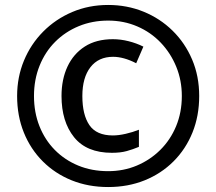

<svg xmlns="http://www.w3.org/2000/svg" viewBox="-20 -744 872 774"><path d="M431 -128Q329 -128 278.5 -191Q228 -254 228 -357Q228 -424 252 -475.5Q276 -527 322 -556.5Q368 -586 435 -586Q466 -586 498 -578Q530 -570 558 -556L529 -489Q504 -502 480.5 -508.5Q457 -515 436 -515Q377 -515 344.5 -473Q312 -431 312 -357Q312 -281 340.5 -239.5Q369 -198 435 -198Q458 -198 486.5 -204.5Q515 -211 540 -221V-152Q516 -142 491 -135Q466 -128 431 -128ZM416 10Q336 10 269 -17Q202 -44 152.5 -93.5Q103 -143 76 -210Q49 -277 49 -357Q49 -433 76.5 -499.5Q104 -566 154 -616.5Q204 -667 271 -695.5Q338 -724 416 -724Q492 -724 558.5 -697Q625 -670 675.5 -620.5Q726 -571 754.5 -504Q783 -437 783 -357Q783 -277 756 -210Q729 -143 679.5 -93.5Q630 -44 563 -17Q496 10 416 10ZM416 -54Q478 -54 531.5 -76.5Q585 -99 626 -139.5Q667 -180 690 -235.5Q713 -291 713 -357Q713 -420 690.5 -475Q668 -530 628 -572Q588 -614 533.5 -637.5Q479 -661 416 -661Q352 -661 297.5 -638.5Q243 -616 202.5 -575.5Q162 -535 139.5 -479Q117 -423 117 -357Q117 -291 139 -235.5Q161 -180 201 -139.5Q241 -99 295.5 -76.5Q350 -54 416 -54Z"/></svg>

Font: Noto Sans Telugu
Style: Regular
Weight: 400
Designer: Jelle Bosma - Monotype Design Team
Foundry: Monotype Imaging Inc.
Version: Version 2.003